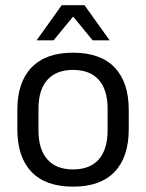

<svg xmlns="http://www.w3.org/2000/svg" viewBox="-20 -703 560 736"><path d="M260 12.5Q155 12.5 100.8 -44.2Q46.5 -101 46.5 -207.5V-282Q46.5 -388 101 -444.5Q155.5 -501 260 -501Q365 -501 419.2 -444.5Q473.5 -388 473.5 -282V-207.5Q473.5 -101 419.2 -44.2Q365 12.5 260 12.5ZM260 -53.5Q325 -53.5 358.8 -92Q392.5 -130.5 392.5 -203V-286.5Q392.5 -358.5 358.8 -396.8Q325 -435 260 -435Q195.5 -435 161.5 -396.8Q127.5 -358.5 127.5 -286.5V-203Q127.5 -130.5 161.5 -92Q195.5 -53.5 260 -53.5ZM216.5 -683H304L399.5 -549.5V-548.5H335L262 -637.5H258.5L185.5 -548.5H121V-549.5Z"/></svg>

Font: Anek Bangla Medium
Style: Regular
Weight: 400
Version: Version 1.003